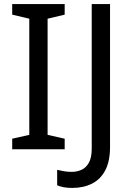

<svg xmlns="http://www.w3.org/2000/svg" viewBox="-20 -734 652 944"><path d="M298 0H40V-52L124 -71V-642L40 -662V-714H298V-662L214 -642V-71L298 -52ZM335 190Q311 190 293 186.5Q275 183 261 177V101Q277 105 295 108Q313 111 333 111Q358 111 380.5 101Q403 91 417 66Q431 41 431 -4V-714H521V-11Q521 58 498 102.5Q475 147 433 168.5Q391 190 335 190Z"/></svg>

Font: Noto Sans Thai
Style: Regular
Weight: 400
Designer: Monotype Design Team
Foundry: Monotype Imaging Inc.
Version: Version 2.001